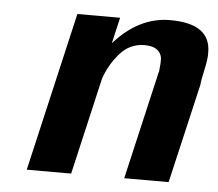

<svg xmlns="http://www.w3.org/2000/svg" viewBox="-42 -527 650 573"><g transform="rotate(5 283.5 -241.0)"><path d="M58 0 168 -476H296L278 -398Q352 -482 446 -482Q567 -482 567 -396Q568 -378 560.5 -344.5Q553 -311 552 -297L483 0H350L424 -320Q424 -322 425 -324Q426 -326 426 -328Q429 -352 428 -367Q422 -401 376 -401Q332 -401 302 -366.5Q272 -332 258 -290L191 0Z"/></g></svg>

Font: Coval
Style: ExtraBold Italic
Weight: 800
Foundry: Context Ltd
Version: Version 001.000